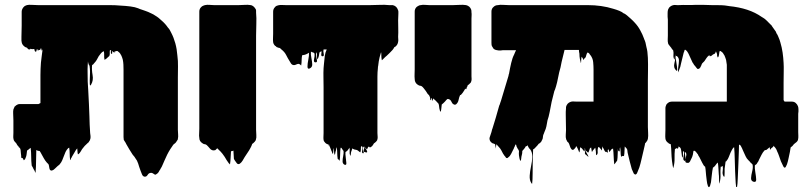

<svg xmlns="http://www.w3.org/2000/svg" viewBox="-20 -592 3319 788"><path d="M710 -59Q710 -50 711 -40.5Q712 -31 710 -22Q710 -22 709.5 -19.5Q709 -17 709 -18Q708 -16 706 -14Q704 -10 703 -9Q702 -8 700 -5.5Q698 -3 694 -1Q690 3 686.5 9Q683 15 679 20Q672 31 666 43Q660 55 655 67Q651 75 648 83Q645 91 640 99Q640 99 640 99.5Q640 100 639 100Q638 104 635 107Q633 111 630.5 115Q628 119 623 122Q620 125 616 125Q616 125 612.5 122.5Q609 120 608 120Q603 116 596 118Q590 119 585.5 126.5Q581 134 573 133Q566 132 562.5 123Q559 114 557 109Q554 101 551.5 93.5Q549 86 547 79Q546 76 544.5 73Q543 70 542 67Q538 62 535 56.5Q532 51 528 47Q527 45 524 42Q517 31 510.5 20.5Q504 10 498 -1Q496 -6 493 -10Q490 -14 488 -18Q487 -23 487 -29.5Q487 -36 487 -42V-305Q487 -316 486.5 -326.5Q486 -337 484 -347Q482 -355 478 -364L475 -369Q474 -371 473 -372.5Q472 -374 470 -376L463 -382Q460 -384 453 -381Q453 -381 449 -379Q449 -379 448 -379Q452 -376 453.5 -374.5Q455 -373 447 -378Q446 -377 446 -377Q439 -384 441.5 -383Q444 -382 448.5 -378.5Q453 -375 453 -374.5Q453 -374 443 -381L441 -382H440Q440 -378 440.5 -374.5Q441 -371 438 -371Q435 -371 435 -374.5Q435 -378 435 -382Q437 -381 436 -384Q435 -387 435 -386H431V-384Q430 -380 430.5 -374Q431 -368 429 -363Q429 -362 428 -361.5Q427 -361 425 -359Q422 -357 419.5 -354Q417 -351 413 -349Q412 -348 410.5 -347Q409 -346 409 -347Q407 -356 407.5 -365Q408 -374 406 -382Q399 -379 394.5 -373.5Q390 -368 385 -361Q382 -356 379 -350Q376 -344 372 -339Q370 -336 365 -331Q365 -330 364.5 -330Q364 -330 364 -330Q363 -329 363 -328.5Q363 -328 363 -328L358 -325Q356 -306 360 -284Q364 -262 354 -245Q349 -236 348.5 -248Q348 -260 349 -279.5Q350 -299 349 -309Q348 -323 346 -324.5Q344 -326 342 -334Q342 -336 341.5 -337.5Q341 -339 341 -340Q341 -336 340.5 -332.5Q340 -329 340 -325Q339 -309 339.5 -291.5Q340 -274 340 -257L341 -240Q341 -236 341.5 -231.5Q342 -227 342 -224L345 -165L347 -114Q347 -106 347.5 -97.5Q348 -89 348 -81L350 -46Q351 -40 351.5 -34Q352 -28 351 -23Q350 -20 349 -17Q348 -14 346 -12Q346 -11 344 -8.5Q342 -6 341 -6L340 -5Q333 1 327.5 7Q322 13 317 20Q314 25 311 30Q308 35 304 39Q300 41 300 42Q298 35 298 29Q298 23 297 17Q293 21 292 23Q288 30 284 36.5Q280 43 276 50Q275 51 274.5 53Q274 55 272 57Q271 59 270 62.5Q269 66 268 65Q266 52 266 39.5Q266 27 264 14Q264 14 260 16Q253 23 249 31.5Q245 40 242 49Q239 57 235.5 65.5Q232 74 226 81Q225 82 224 83.5Q223 85 221 86Q218 89 216 90Q211 94 205.5 100Q200 106 193 108Q184 109 182.5 97.5Q181 86 179 82L172 75Q165 67 159.5 57Q154 47 149 38Q148 36 146.5 33.5Q145 31 143 28Q142 28 140.5 27.5Q139 27 137 27Q136 27 135.5 26.5Q135 26 133 26Q132 26 131 24.5Q130 23 129 25Q128 47 128 70Q128 93 126 116Q125 118 124 114Q123 110 122 109Q121 108 117.5 101.5Q114 95 114 94Q113 92 111.5 90Q110 88 110 86Q108 69 108 51Q108 33 106 16Q106 15 105 15Q104 16 103 17Q102 18 100 19Q99 20 97.5 21.5Q96 23 91 26Q90 32 89.5 38.5Q89 45 87 51L83 61Q78 66 78 66Q73 57 73 57Q73 57 70 56Q67 59 67 51.5Q67 44 66 40Q65 35 65 29Q65 23 63 18Q60 15 59 13Q58 13 57 12Q57 10 55 8Q53 6 52 5Q52 4 50 2Q49 -1 47 -3.5Q45 -6 43 -8Q38 -13 37 -16Q37 -17 36.5 -17.5Q36 -18 36 -19Q34 -26 34.5 -33Q35 -40 35 -47V-98Q35 -105 34.5 -112.5Q34 -120 34 -127Q34 -131 34 -135Q34 -139 35 -143Q37 -149 39 -152Q39 -154 40 -154.5Q41 -155 41 -155Q45 -160 54 -164Q57 -165 60.5 -165Q64 -165 68 -165H138L146 -169V-284Q146 -296 146.5 -309Q147 -322 148 -335L151 -360Q152 -368 153 -375.5Q154 -383 155 -390Q154 -389 153.5 -386.5Q153 -384 151 -385Q150 -386 150 -389.5Q150 -393 148 -394Q146 -392 146 -390Q146 -390 145.5 -389.5Q145 -389 145 -388Q145 -388 145 -387.5Q145 -387 144 -387Q142 -386 140 -388Q139 -388 138 -386Q137 -384 136 -384Q134 -385 134 -388Q134 -391 132 -390Q130 -389 130 -385.5Q130 -382 128 -380Q127 -379 124 -381Q122 -383 122 -386Q122 -389 120 -391Q112 -389 105 -392Q105 -391 104.5 -390.5Q104 -390 104 -390Q97 -386 91 -396Q85 -398 83 -399L77 -404Q70 -411 69 -419Q68 -422 68 -425.5Q68 -429 68 -433V-441Q69 -464 69 -487Q69 -510 69 -532V-544Q69 -553 76 -562Q77 -563 78 -564Q79 -565 80 -566Q82 -568 88 -570Q89 -570 90 -571Q98 -573 111.5 -572Q125 -571 136 -571H219Q229 -571 258 -571Q287 -571 322.5 -571Q358 -571 388 -571Q418 -571 430 -571Q442 -571 453.5 -570.5Q465 -570 475 -569Q496 -568 515.5 -565.5Q535 -563 547 -558L554 -555L563 -552Q570 -550 576 -547.5Q582 -545 588 -543Q596 -539 603 -536Q610 -533 617 -528Q624 -524 631 -518.5Q638 -513 644 -507Q659 -494 669 -479Q677 -471 683 -457Q693 -438 699.5 -414.5Q706 -391 708 -364Q711 -342 710.5 -319Q710 -296 710 -274Z M1031 -59Q1031 -49 1032 -38Q1033 -27 1030 -18Q1030 -17 1029.5 -16.5Q1029 -16 1029 -15Q1028 -15 1026 -11L1020 -5Q1018 -3 1016 -2L1015 -1Q1014 3 1012 7Q1010 11 1008 15Q1003 25 996.5 34Q990 43 984 53Q980 60 975.5 67.5Q971 75 964 80Q957 84 952 78Q947 72 944 67Q943 65 942 63.5Q941 62 940 60Q939 52 939 43Q939 34 938 26Q937 26 937 26.5Q937 27 936 27Q935 27 934.5 27.5Q934 28 932 28Q931 29 930 28.5Q929 28 928 29Q927 42 926.5 55.5Q926 69 924 82Q923 83 922 81Q921 79 919 78L910 65Q903 52 893 39Q886 30 876 21Q874 17 871 17Q870 18 868 20Q866 22 864 24Q855 27 848 23Q844 21 841 17Q838 13 834 9L828 3Q825 0 816 -1Q812 -3 811 -4Q798 -12 798 -26Q798 -28 797.5 -30.5Q797 -33 797 -35Q797 -43 797.5 -50Q798 -57 798 -64V-528Q798 -536 798 -544.5Q798 -553 803 -560L809 -566Q814 -569 821 -571Q830 -573 840 -572Q850 -571 858 -571H960Q972 -571 984.5 -572Q997 -573 1009 -571Q1011 -571 1013 -570Q1022 -566 1027 -558Q1031 -554 1031 -548.5Q1031 -543 1031 -540Q1033 -518 1032 -493.5Q1031 -469 1031 -446Z M1615 -536Q1615 -529 1614.5 -522Q1614 -515 1614 -509Q1614 -492 1614.5 -475Q1615 -458 1614 -441Q1616 -426 1613 -416Q1612 -412 1609.5 -408Q1607 -404 1602 -400Q1601 -400 1600.5 -399.5Q1600 -399 1599 -399Q1598 -398 1596 -394Q1595 -393 1594 -391Q1593 -389 1591 -387Q1586 -381 1579.5 -375Q1573 -369 1567 -363L1561 -358L1552 -349Q1551 -349 1551 -348.5Q1551 -348 1551 -348Q1547 -344 1547 -345Q1546 -350 1545.5 -355Q1545 -360 1545 -365Q1545 -368 1545 -371Q1545 -374 1544 -378L1538 -357Q1534 -341 1532 -321Q1531 -319 1531 -313Q1530 -304 1529.5 -295.5Q1529 -287 1529 -278V-46L1530 -29Q1530 -23 1529 -21Q1529 -14 1517 -5Q1516 -5 1516 -4.5Q1516 -4 1515 -4Q1513 -1 1511 2.5Q1509 6 1507 8L1501 12Q1496 15 1497 13.5Q1498 12 1497 11Q1494 11 1492 10Q1491 11 1489 15Q1488 16 1487.5 18.5Q1487 21 1485 20Q1474 9 1475 10.5Q1476 12 1481 18.5Q1486 25 1487 30.5Q1488 36 1477 32Q1473 32 1473.5 26Q1474 20 1475 14Q1476 8 1473 10Q1469 12 1470 19.5Q1471 27 1472.5 32.5Q1474 38 1469 37Q1465 35 1466 29Q1467 23 1468 16.5Q1469 10 1464 8Q1464 8 1463.5 8Q1463 8 1462 9Q1461 11 1461 19.5Q1461 28 1459 33Q1459 34 1454.5 30.5Q1450 27 1449 26Q1445 23 1439.5 22.5Q1434 22 1429 19Q1428 19 1426 17Q1425 21 1423.5 25Q1422 29 1421 32Q1420 36 1419.5 42.5Q1419 49 1417 46Q1414 38 1415 30Q1416 22 1414 14Q1413 17 1406 26Q1405 27 1402.5 29Q1400 31 1398 32Q1397 40 1399 54Q1401 68 1401.5 77.5Q1402 87 1394 84Q1386 80 1386 70Q1386 60 1388.5 48.5Q1391 37 1390 27Q1390 27 1389.5 27Q1389 27 1389 26Q1388 26 1387 24Q1386 22 1387 24Q1386 22 1385 20.5Q1384 19 1383 18Q1383 17 1382.5 16.5Q1382 16 1382 15Q1378 15 1378 14Q1376 27 1376 40.5Q1376 54 1374 67Q1373 68 1372 66Q1371 64 1370 63Q1369 62 1367.5 61.5Q1366 61 1366 60Q1364 48 1364 36Q1364 24 1362 12Q1360 16 1359.5 21Q1359 26 1357 31Q1356 34 1355.5 39.5Q1355 45 1353 42Q1351 37 1351 29.5Q1351 22 1349 15Q1348 21 1348 27.5Q1348 34 1346 39Q1345 41 1344 37Q1343 33 1342 31Q1341 29 1340 26.5Q1339 24 1338 21Q1337 18 1335.5 15Q1334 12 1333 9L1325 0Q1324 0 1323.5 -0.5Q1323 -1 1322 -1Q1315 -4 1310 -12Q1308 -16 1308 -18Q1307 -25 1307.5 -32Q1308 -39 1308 -46V-234Q1308 -254 1307.5 -273.5Q1307 -293 1308 -312Q1309 -318 1309 -323.5Q1309 -329 1310 -334Q1311 -348 1313 -362.5Q1315 -377 1321 -389H1312Q1308 -389 1308 -389Q1306 -382 1308.5 -371.5Q1311 -361 1304 -361Q1298 -361 1298.5 -368Q1299 -375 1300 -382Q1298 -380 1296 -380Q1295 -379 1293.5 -379Q1292 -379 1292 -378Q1290 -373 1289.5 -367.5Q1289 -362 1287 -357Q1286 -355 1285 -351.5Q1284 -348 1283 -349Q1280 -356 1281 -368.5Q1282 -381 1279 -375Q1276 -370 1278 -360.5Q1280 -351 1281 -343.5Q1282 -336 1275 -336Q1266 -336 1269 -349Q1272 -362 1271 -372Q1271 -372 1267 -376Q1266 -376 1265.5 -376.5Q1265 -377 1264 -377Q1263 -377 1262 -377.5Q1261 -378 1260 -378Q1259 -378 1257.5 -379.5Q1256 -381 1256 -379Q1255 -368 1258 -354Q1261 -340 1261.5 -328Q1262 -316 1251 -311Q1242 -307 1242 -319Q1242 -331 1245.5 -348Q1249 -365 1248 -375Q1247 -376 1244 -373Q1243 -372 1240 -371Q1237 -370 1236 -369Q1233 -368 1230 -367Q1227 -366 1224 -366Q1223 -365 1221.5 -365.5Q1220 -366 1220 -365Q1218 -355 1218 -344.5Q1218 -334 1216 -323Q1216 -323 1212 -327Q1208 -330 1204 -330Q1199 -329 1194 -326.5Q1189 -324 1184 -325Q1178 -326 1174 -332Q1170 -338 1168 -342Q1161 -353 1154.5 -366Q1148 -379 1135 -389L1131 -393Q1128 -396 1123 -396L1115 -399Q1114 -401 1112.5 -402Q1111 -403 1109 -404Q1102 -411 1101 -419Q1100 -427 1100.5 -436.5Q1101 -446 1101 -454V-544Q1101 -555 1108 -562Q1109 -564 1110 -564.5Q1111 -565 1112 -566Q1114 -568 1117 -568.5Q1120 -569 1121 -570Q1129 -572 1137.5 -571.5Q1146 -571 1153 -571H1499Q1519 -571 1538.5 -572Q1558 -573 1577 -571H1592Q1608 -567 1613 -552Q1615 -548 1615 -544.5Q1615 -541 1615 -536ZM1328 0 1332 7V5Q1329 -2 1329.5 -0.5Q1330 1 1328 0Z M1789 -134Q1788 -133 1786.5 -135.5Q1785 -138 1785 -140Q1783 -146 1782.5 -152.5Q1782 -159 1780 -166Q1781 -165 1775.5 -171Q1770 -177 1768 -179Q1766 -181 1763 -183.5Q1760 -186 1760 -186L1758 -188Q1757 -187 1756.5 -183Q1756 -179 1754 -179Q1752 -180 1752.5 -184Q1753 -188 1751 -189Q1749 -190 1749 -185Q1749 -180 1747 -181Q1745 -184 1745.5 -188Q1746 -192 1741 -201L1735 -207Q1731 -213 1728 -218Q1724 -223 1720 -228.5Q1716 -234 1711 -238Q1709 -239 1705.5 -240Q1702 -241 1700 -241Q1698 -242 1696 -243.5Q1694 -245 1692 -246Q1682 -254 1682 -268Q1681 -278 1681.5 -288Q1682 -298 1682 -307V-544Q1682 -549 1683 -552Q1685 -558 1687 -560Q1688 -562 1689.5 -563Q1691 -564 1692 -565Q1695 -567 1699 -569Q1703 -571 1707 -571Q1715 -573 1724.5 -572Q1734 -571 1741 -571H1840Q1853 -571 1866.5 -572Q1880 -573 1893 -571Q1909 -567 1914 -552Q1915 -549 1915 -541Q1916 -535 1915.5 -528.5Q1915 -522 1915 -515V-279Q1915 -275 1915.5 -269Q1916 -263 1914 -258Q1913 -254 1911.5 -252.5Q1910 -251 1908 -249Q1907 -248 1906 -247Q1905 -246 1904 -245Q1904 -245 1903.5 -244.5Q1903 -244 1902 -244Q1902 -244 1901.5 -243.5Q1901 -243 1900 -243Q1899 -241 1898.5 -238.5Q1898 -236 1896 -234Q1895 -232 1894.5 -228.5Q1894 -225 1892 -226Q1890 -226 1890 -229Q1887 -224 1884.5 -219.5Q1882 -215 1878 -210Q1876 -207 1872 -203Q1871 -202 1869 -202Q1869 -201 1868.5 -201Q1868 -201 1868 -201Q1864 -192 1862 -181.5Q1860 -171 1852 -164Q1846 -160 1840 -165Q1836 -167 1832 -176Q1828 -185 1817 -186Q1815 -185 1812 -182Q1809 -178 1806.5 -175.5Q1804 -173 1800 -169Q1796 -165 1793 -163Q1792 -156 1791.5 -149Q1791 -142 1789 -134Z M2639 -71Q2639 -59 2640 -46.5Q2641 -34 2639 -22Q2638 -16 2633 -10Q2631 -8 2630 -6Q2629 -6 2629 -5.5Q2629 -5 2628 -5Q2628 -4 2626 5Q2624 14 2622 22.5Q2620 31 2620 31Q2616 47 2612.5 63Q2609 79 2604 95Q2601 104 2596 115Q2594 122 2589 124Q2586 125 2584.5 123Q2583 121 2581 120Q2579 116 2577 111Q2575 106 2573 102Q2568 85 2564 68.5Q2560 52 2556 35Q2555 31 2555 27Q2555 23 2553 19L2545 10Q2545 9 2544 10Q2543 19 2543 28.5Q2543 38 2541 48Q2540 49 2539 48.5Q2538 48 2537 48Q2534 48 2533 49Q2532 49 2530.5 50.5Q2529 52 2529 51Q2527 41 2527 31.5Q2527 22 2525 12Q2523 16 2523.5 23.5Q2524 31 2520 29Q2517 27 2516.5 24Q2516 21 2516 17Q2515 30 2515 42.5Q2515 55 2513 67Q2513 68 2509 72.5Q2505 77 2505 78Q2504 79 2502.5 81Q2501 83 2501 82Q2499 65 2498.5 49Q2498 33 2496 17Q2492 21 2489 21Q2488 22 2487.5 23.5Q2487 25 2485 27Q2482 32 2480 31Q2479 29 2479 24.5Q2479 20 2476 22Q2473 23 2474.5 29Q2476 35 2473 34Q2469 32 2469.5 31.5Q2470 31 2465 31Q2464 32 2461 26Q2459 22 2457 18Q2455 14 2452 10Q2453 10 2454 11Q2455 12 2454 11L2452 9H2451L2452 10Q2451 14 2451 18Q2451 22 2449 25Q2448 26 2447.5 23Q2447 20 2445 19Q2444 17 2441.5 14.5Q2439 12 2437 11Q2436 12 2435 13Q2434 14 2434 16Q2432 23 2433 31Q2434 39 2429 44Q2426 47 2426 38.5Q2426 30 2425 26Q2424 23 2424 20Q2424 17 2423 14Q2420 17 2417.5 20.5Q2415 24 2413 26Q2412 27 2411 29.5Q2410 32 2409 31Q2408 26 2407.5 21.5Q2407 17 2406 13Q2403 16 2401 17L2398 26Q2397 28 2396 31.5Q2395 35 2393 34Q2382 23 2383 26.5Q2384 30 2389 38.5Q2394 47 2395 50.5Q2396 54 2385 43Q2379 41 2381 32.5Q2383 24 2381 17Q2381 17 2381 16.5Q2381 16 2380 16Q2380 19 2380 22.5Q2380 26 2378 29Q2377 30 2376 27.5Q2375 25 2374 24Q2372 23 2370 19Q2365 14 2362 12Q2360 17 2360 22.5Q2360 28 2358 33Q2357 34 2356 30.5Q2355 27 2354 25Q2354 24 2350 16Q2346 8 2345 8Q2344 8 2343.5 10.5Q2343 13 2341 15Q2338 19 2334 22Q2330 25 2325 20Q2321 15 2319 8Q2317 1 2314 -5Q2313 -6 2312 -7.5Q2311 -9 2309 -10Q2307 -12 2305 -18Q2304 -18 2304 -18.5Q2304 -19 2304 -19Q2301 -29 2302 -38.5Q2303 -48 2303 -58Q2303 -74 2302.5 -89Q2302 -104 2302 -120Q2302 -126 2302 -133.5Q2302 -141 2303 -148V-153Q2307 -169 2322 -174Q2327 -176 2333.5 -175.5Q2340 -175 2346 -175H2416V-305Q2416 -321 2414.5 -337Q2413 -353 2403 -366Q2401 -368 2401 -368Q2400 -371 2397 -373.5Q2394 -376 2392 -377Q2388 -373 2387 -368Q2386 -363 2384 -358Q2381 -352 2377 -351Q2377 -348 2376 -347Q2376 -346 2374.5 -347Q2373 -348 2373 -349Q2372 -351 2372 -352Q2372 -353 2371 -354Q2370 -356 2368 -358Q2368 -359 2367.5 -359Q2367 -359 2367 -359Q2366 -354 2365.5 -349Q2365 -344 2365 -339Q2365 -335 2364 -334Q2363 -334 2363 -338L2360 -350Q2359 -355 2358.5 -360.5Q2358 -366 2358 -372Q2357 -376 2356.5 -379.5Q2356 -383 2356 -387H2297L2285 -338Q2283 -327 2280.5 -315.5Q2278 -304 2275 -295Q2271 -273 2266.5 -254.5Q2262 -236 2258 -225L2255 -218L2244 -174Q2240 -153 2236 -132.5Q2232 -112 2227 -98Q2225 -85 2222.5 -73.5Q2220 -62 2216 -54Q2215 -53 2215 -51.5Q2215 -50 2214 -49Q2213 -46 2212 -43.5Q2211 -41 2210 -39Q2210 -37 2209 -36Q2208 -32 2208 -28Q2208 -24 2206 -20Q2205 -17 2201 -10Q2201 -10 2196 -5Q2196 -5 2195.5 -5Q2195 -5 2195 -4Q2194 -4 2191 -2Q2188 3 2177 14L2172 19Q2168 21 2168 21Q2167 36 2166.5 63.5Q2166 91 2166 119Q2166 147 2164 162Q2164 163 2162 161Q2160 159 2160 158Q2153 147 2154 129Q2155 111 2159.5 90.5Q2164 70 2164.5 51.5Q2165 33 2156 21Q2153 19 2151.5 16Q2150 13 2148 11Q2148 9 2146.5 7.5Q2145 6 2146 7V6Q2146 5 2145.5 4.5Q2145 4 2145 4Q2141 7 2144 6.5Q2147 6 2140 8Q2139 9 2137 9Q2137 11 2136 12Q2135 13 2134 15Q2133 17 2131 19Q2125 26 2124 27Q2123 28 2123.5 32Q2124 36 2120 51Q2119 55 2119 60Q2119 65 2116 68Q2115 69 2114 65Q2113 61 2112 58Q2109 43 2109.5 37.5Q2110 32 2110 28.5Q2110 25 2104 17Q2103 16 2103 15Q2103 14 2102 13Q2101 12 2101 11Q2101 10 2100 9Q2100 7 2099 5Q2099 2 2097 1Q2095 1 2094.5 3.5Q2094 6 2093 8Q2091 11 2089 17Q2085 24 2081.5 32Q2078 40 2073 47Q2072 48 2070.5 50Q2069 52 2067 53Q2063 57 2061 57Q2057 57 2055 53Q2053 49 2051 48Q2044 39 2038 26Q2036 22 2033.5 18.5Q2031 15 2028 12Q2027 10 2020 3L2017 0Q2014 22 2015 22Q2016 22 2012 0Q2011 -1 2009 -1.5Q2007 -2 2005 -3Q2002 -3 2000 -5Q1993 -9 1990 -17Q1989 -19 1989 -22V-23Q1989 -27 1990.5 -30.5Q1992 -34 1993 -38Q1995 -44 1997 -50Q1999 -56 2000 -62Q2001 -63 2001 -64Q2008 -86 2014.5 -108Q2021 -130 2027 -152Q2029 -160 2031 -163Q2032 -168 2033.5 -171Q2035 -174 2036 -178L2067 -281Q2067 -283 2067.5 -285Q2068 -287 2069 -289Q2073 -312 2078 -333.5Q2083 -355 2090 -368Q2092 -373 2094 -377.5Q2096 -382 2098 -386H2052Q2048 -386 2044 -386Q2040 -386 2036 -385H2026Q2023 -386 2020 -386Q2017 -386 2015 -387Q2005 -390 2002 -398Q1998 -403 1997.5 -407.5Q1997 -412 1997 -416V-544Q1997 -549 1998 -552Q2000 -558 2002 -560Q2004 -562 2004 -562Q2012 -571 2024 -571Q2032 -573 2045 -572Q2058 -571 2068 -571H2392Q2449 -571 2497 -556Q2511 -552 2522 -547.5Q2533 -543 2540 -537Q2544 -536 2547 -533.5Q2550 -531 2553 -529Q2557 -525 2561 -522Q2565 -519 2569 -515Q2578 -507 2586 -498Q2599 -484 2608 -467Q2617 -451 2623 -434Q2623 -433 2623.5 -432.5Q2624 -432 2624 -431Q2630 -419 2633 -399Q2638 -382 2639 -355Q2640 -328 2639.5 -302.5Q2639 -277 2639 -263Z M2894 171Q2892 176 2889 176Q2887 176 2885 170Q2882 162 2880.5 148.5Q2879 135 2878 128Q2877 120 2876.5 111Q2876 102 2874 92Q2873 92 2873 91.5Q2873 91 2872 91Q2872 90 2871.5 90Q2871 90 2871 90Q2867 86 2866 83L2862 76Q2858 69 2854.5 61Q2851 53 2846 46Q2845 41 2842 39Q2842 38 2840 36Q2838 33 2834 29Q2830 27 2830 27Q2829 25 2826 28Q2825 32 2824.5 37.5Q2824 43 2822 48Q2822 50 2818.5 57Q2815 64 2814 66Q2813 70 2810 73Q2806 77 2806 76Q2805 77 2798 76Q2791 75 2793 65Q2792 69 2789 68Q2784 65 2784.5 58Q2785 51 2787 42.5Q2789 34 2785 29Q2782 24 2783 36.5Q2784 49 2781 54Q2780 56 2779 51Q2778 46 2778 43Q2777 37 2776.5 31Q2776 25 2774 18Q2773 15 2770 12.5Q2767 10 2765 9Q2764 11 2764 13.5Q2764 16 2762 18Q2761 19 2758 16Q2757 16 2756 16Q2753 16 2756 15.5Q2759 15 2754 18Q2753 19 2751.5 19Q2750 19 2750 20Q2748 39 2748.5 58Q2749 77 2744 95Q2743 102 2741 89Q2739 76 2738 69Q2736 52 2735.5 34.5Q2735 17 2733 0L2725 -3Q2724 -5 2722.5 -6Q2721 -7 2719 -8Q2712 -15 2711 -23Q2710 -31 2710.5 -40.5Q2711 -50 2711 -58V-148Q2711 -153 2712.5 -156.5Q2714 -160 2715 -163Q2718 -167 2722 -170Q2723 -171 2727 -173Q2733 -175 2738 -175H2963V-326L2960 -346L2957 -355Q2954 -365 2949 -371Q2948 -374 2944 -377.5Q2940 -381 2938 -382Q2938 -382 2937 -382.5Q2936 -383 2934 -383Q2932 -378 2931.5 -371.5Q2931 -365 2929 -360Q2929 -359 2927.5 -357.5Q2926 -356 2925 -357Q2922 -368 2922.5 -367.5Q2923 -367 2923.5 -367.5Q2924 -368 2919 -380Q2919 -380 2918.5 -380Q2918 -380 2918 -381Q2916 -374 2914 -372Q2914 -372 2913.5 -371.5Q2913 -371 2911 -371Q2911 -370 2910.5 -370Q2910 -370 2910 -370Q2906 -369 2903.5 -366Q2901 -363 2897 -362Q2891 -360 2892 -360.5Q2893 -361 2894.5 -362.5Q2896 -364 2889 -364Q2886 -362 2883.5 -359Q2881 -356 2879 -353L2871 -341L2862 -332Q2860 -329 2858 -323Q2857 -320 2854 -315Q2851 -310 2846 -309Q2842 -308 2838.5 -313.5Q2835 -319 2832 -322L2830 -324Q2830 -324 2830 -324Q2830 -324 2829 -325Q2827 -328 2825.5 -331Q2824 -334 2822 -336L2807 -369Q2806 -371 2804.5 -374Q2803 -377 2802 -378Q2801 -380 2799 -382.5Q2797 -385 2795 -386Q2793 -388 2791 -388Q2789 -386 2788.5 -382.5Q2788 -379 2786 -376Q2783 -365 2780.5 -353.5Q2778 -342 2775 -331Q2774 -324 2772 -317.5Q2770 -311 2767 -304Q2766 -302 2764.5 -298Q2763 -294 2763 -296Q2762 -307 2764 -319Q2766 -331 2766.5 -342.5Q2767 -354 2759 -361Q2753 -366 2753.5 -356Q2754 -346 2756.5 -331.5Q2759 -317 2759.5 -307.5Q2760 -298 2755 -303Q2743 -314 2748 -333Q2753 -352 2751 -368Q2751 -372 2750.5 -365.5Q2750 -359 2749.5 -352.5Q2749 -346 2747 -349Q2743 -357 2744 -366.5Q2745 -376 2743 -385Q2739 -389 2737 -392Q2736 -395 2733.5 -397.5Q2731 -400 2729 -403Q2727 -405 2723 -411Q2723 -412 2722.5 -412.5Q2722 -413 2722 -414Q2720 -422 2720.5 -430.5Q2721 -439 2721 -446V-501Q2721 -506 2721 -511.5Q2721 -517 2720 -523Q2720 -529 2720 -537Q2720 -545 2721 -549Q2721 -550 2721.5 -551Q2722 -552 2722 -553Q2725 -561 2731 -565Q2734 -568 2738 -569Q2742 -571 2744 -571Q2748 -572 2751.5 -571.5Q2755 -571 2759 -571H2766Q2783 -572 2800 -571.5Q2817 -571 2833 -572Q2850 -572 2867.5 -572Q2885 -572 2902 -571H2920Q2931 -571 2943 -570.5Q2955 -570 2966 -568Q2968 -568 2969.5 -567.5Q2971 -567 2972 -567Q3013 -563 3046.5 -552Q3080 -541 3107 -522L3112 -519Q3119 -515 3125 -509Q3131 -503 3137 -497L3143 -491Q3145 -490 3146 -488.5Q3147 -487 3148 -485L3160 -468Q3162 -466 3164 -462.5Q3166 -459 3167 -455Q3171 -450 3174 -442Q3177 -435 3179.5 -428.5Q3182 -422 3183 -417Q3189 -397 3192 -376Q3195 -355 3196 -334Q3197 -319 3196.5 -297Q3196 -275 3196 -252.5Q3196 -230 3196 -215V-181L3200 -175H3229Q3240 -175 3246 -169Q3252 -164 3255 -156Q3256 -153 3256.5 -150Q3257 -147 3257 -143Q3257 -139 3257 -134.5Q3257 -130 3256 -125V-50Q3256 -43 3256.5 -34.5Q3257 -26 3255 -18Q3254 -14 3251 -11Q3250 -10 3248 -8Q3246 -6 3244 -5L3238 0Q3233 8 3225 13Q3224 17 3223.5 21.5Q3223 26 3222 31Q3219 44 3216.5 57Q3214 70 3210 82Q3209 83 3207 88.5Q3205 94 3202 96Q3199 97 3196.5 93.5Q3194 90 3194 89Q3192 85 3189.5 79.5Q3187 74 3185 70Q3181 59 3177.5 48.5Q3174 38 3169 28Q3168 24 3165 19Q3162 14 3158 10L3152 4Q3147 -2 3148.5 -0.5Q3150 1 3153 4.5Q3156 8 3153 10Q3152 12 3149.5 13.5Q3147 15 3145 17Q3144 18 3143 20.5Q3142 23 3141 22Q3140 20 3139.5 17Q3139 14 3139 12L3127 22Q3123 25 3122 24Q3121 23 3117 26Q3110 34 3105 44Q3100 54 3095 64Q3094 67 3092.5 70Q3091 73 3089 75Q3088 77 3086 80Q3084 83 3080 85L3078 87Q3077 98 3080 115Q3083 132 3083.5 144.5Q3084 157 3073 154Q3062 151 3062.5 139Q3063 127 3067 111.5Q3071 96 3069 85Q3071 86 3066.5 81Q3062 76 3060 75Q3059 74 3058.5 73Q3058 72 3057 71Q3054 68 3051 65Q3048 62 3045 58Q3040 50 3036.5 41.5Q3033 33 3029 25Q3026 17 3021 8Q3021 7 3020.5 7Q3020 7 3020 6L3017 3Q3016 2 3013 2Q3013 2 3012.5 25Q3012 48 3010.5 79.5Q3009 111 3008 138.5Q3007 166 3005 175Q3005 176 3003 175.5Q3001 175 3001 174Q2999 158 2998.5 142Q2998 126 2997 110Q2996 87 2995.5 60.5Q2995 34 2993 12Q2993 12 2992.5 12Q2992 12 2992 13Q2991 13 2989 15L2984 23L2978 35Q2974 44 2971 52.5Q2968 61 2962 68Q2961 71 2958 71Q2957 78 2956 85.5Q2955 93 2954 101Q2954 106 2954 115Q2954 124 2953.5 130Q2953 136 2950 132Q2944 123 2946 111Q2948 99 2946 89Q2946 88 2942 92Q2938 92 2938 92Q2936 108 2937 125Q2938 142 2933 159Q2932 165 2931.5 158Q2931 151 2931 140Q2931 129 2930 123Q2929 111 2928.5 99Q2928 87 2926 75Q2926 75 2923 78L2921 80Q2919 82 2918 84Q2916 87 2914 89.5Q2912 92 2909 94Q2908 95 2907.5 95Q2907 95 2906 96Q2903 110 2901.5 125.5Q2900 141 2898 156Q2897 160 2896 163.5Q2895 167 2894 171ZM2793 63Q2795 55 2796.5 46Q2798 37 2793 33Q2789 28 2791.5 41.5Q2794 55 2793 63Z"/></svg>

Font: Rubik Wet Paint
Style: Regular
Weight: 400
Designer: Hubert and Fischer, NaN
Foundry: Hubert and Fischer, NaN
Version: Version 2.200